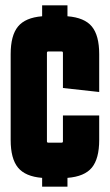

<svg xmlns="http://www.w3.org/2000/svg" viewBox="-20 -660 412 720"><path d="M138 40V7Q75 2 47.5 -31.5Q20 -65 20 -135V-457Q20 -527 47.5 -560.5Q75 -594 138 -599V-640H233V-599Q297 -594 324.5 -560.5Q352 -527 352 -457V-315L216 -330V-462Q216 -467 211 -467H161Q156 -467 156 -462V-130Q156 -125 161 -125H211Q216 -125 216 -130V-227H352V-135Q352 -65 324.5 -31.5Q297 2 233 7V40Z"/></svg>

Font: Karantina
Style: Bold
Weight: 700
Designer: Rony Koch
Foundry: Rony Koch
Version: Version 1.000; ttfautohint (v1.8.3)